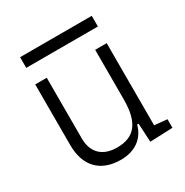

<svg xmlns="http://www.w3.org/2000/svg" viewBox="-158 -797 902 936"><g transform="rotate(-30 293.0 -329.5)"><path d="M258.3 9.8C336.9 9.8 393.1 -29.8 411.6 -99.6H419.9L425.3 4.9L552.7 0V-48.3L481.4 -55.2V-517.6H416.5V-239.3C416.5 -103.5 366.7 -51.3 271.5 -51.3C191.4 -51.3 144 -95.7 144 -175.8V-517.6H79.1V-175.8C79.1 -57.6 144 9.8 258.3 9.8ZM81.5 -609.4H484.9V-669.4H81.5Z"/></g></svg>

Font: Cascadia Code Light
Style: Regular
Weight: 300
Monospace: yes
Designer: Aaron Bell
Foundry: Saja Typeworks
Version: Version 2404.023